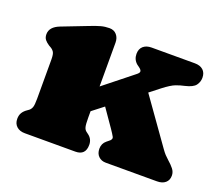

<svg xmlns="http://www.w3.org/2000/svg" viewBox="-90 -622 851 747"><g transform="rotate(20 335.0 -248.5)"><path d="M76 0Q54.5 0 41.8 -11.5Q29 -23 29 -43Q29 -58 35.5 -68.5Q42 -79 54 -87L61 -92Q68 -97.5 71.5 -107Q75 -116.5 75 -142V-305Q75 -327.5 69.5 -335.8Q64 -344 55 -349L48 -353Q37 -360 30 -368.5Q23 -377 23 -391Q23 -421.5 63 -437L169 -478Q194.5 -488 211 -492.5Q227.5 -497 246 -497Q265 -497 276 -484.2Q287 -471.5 287 -452V-270.5L405 -364.5Q416.5 -373 416.2 -379.5Q416 -386 405 -394L396 -400.5Q378.5 -415.5 378.5 -439Q378.5 -459.5 391.2 -470.8Q404 -482 425.5 -482H604.5Q626.5 -482 639 -470.8Q651.5 -459.5 651.5 -439Q651.5 -421.5 641 -407.5Q630.5 -393.5 598 -386Q581 -382.5 563 -375.8Q545 -369 514.5 -345.5L473 -313L605 -127Q613.5 -115 620 -108Q626.5 -101 636 -92.5Q650.5 -80 660.2 -67.8Q670 -55.5 670 -40.5Q670 -21.5 657.5 -10.8Q645 0 623 0H411Q392.5 0 380.8 -11.5Q369 -23 369 -43Q369 -64.5 385 -77.5L393 -84Q407.5 -94 401.8 -104.5Q396 -115 385 -131L334 -204.5L287 -168V-142Q287 -113.5 289.8 -103Q292.5 -92.5 300 -87L308 -81Q327 -67 327 -43Q327 0 285 0Z"/></g></svg>

Font: Fraunces 9pt S100 Black
Style: Regular
Weight: 900
Version: Version 1.000; ttfautohint (v1.8.3)